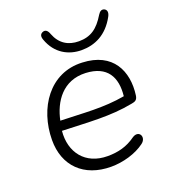

<svg xmlns="http://www.w3.org/2000/svg" viewBox="-129 -788 793 892"><g transform="rotate(-20 267.5 -342.0)"><path d="M269 8C327 8 392 -10 436 -43C469 -67 446 -111 409 -86C366 -55 322 -44 270 -44C160 -44 100 -123 110 -227C241 -223 344 -213 458 -235C476 -238 486 -243 489 -264C505 -380 456 -487 307 -493C147 -501 53 -359 52 -203C51 -75 134 8 269 8ZM325 -548C391 -548 452 -576 493 -651C504 -671 500 -684 488 -690C475 -695 466 -689 457 -675C422 -617 386 -591 327 -591C275 -591 235 -615 215 -667C208 -687 198 -694 185 -690C171 -685 166 -674 173 -655C200 -579 262 -548 325 -548ZM119 -274C137 -362 193 -447 305 -442C410 -437 445 -372 435 -280C329 -261 233 -271 119 -274Z"/></g></svg>

Font: SN Pro Light
Style: Italic
Weight: 300
Italic angle: -8.99998°
Designer: Tobias Whetton
Foundry: Supernotes
Version: Version 1.001;Glyphs 3.2 (3249)